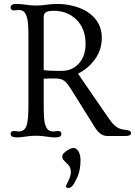

<svg xmlns="http://www.w3.org/2000/svg" viewBox="-20 -682 677 963"><path d="M64.9 7.3Q33.2 7.3 33.2 -10.7Q33.2 -24.9 50.8 -24.9L74.7 -22.5Q104 -22.5 114.3 -55.2Q122.6 -83 122.6 -154.8V-499.5Q122.6 -571.3 115.7 -593.5Q108.9 -615.7 99.4 -623.8Q89.8 -631.8 74.7 -631.8L50.8 -629.9Q33.2 -629.9 33.2 -644Q33.2 -662.1 60.1 -662.1Q86.9 -662.1 111.1 -658.2Q135.3 -654.3 161.6 -654.3Q188 -654.3 212.2 -658.2Q236.3 -662.1 274.2 -662.1Q312 -662.1 355.5 -649.9Q398.9 -637.7 428.7 -615.2Q490.7 -568.8 490.7 -492.2Q490.7 -407.2 420.9 -345.7Q398.4 -326.2 371.1 -312.5L529.8 -82Q556.6 -42.5 588.9 -34.2Q598.1 -31.7 612.3 -30.3Q637.2 -27.8 637.2 -13.9Q637.2 0 610.4 0H516.6Q482.9 0 455.6 -43.9L332.5 -240.7Q315.9 -266.6 300.8 -277.6Q285.6 -288.6 254.2 -288.6Q222.7 -288.6 199.2 -287.1V-154.8Q199.2 -81.1 205.8 -59.8Q212.4 -38.6 221.9 -30.5Q231.4 -22.5 247.1 -22.5L270.5 -24.9Q288.1 -24.9 288.1 -10.7Q288.1 7.3 256.8 7.3Q240.7 7.3 222.7 4.4Q164.1 -4.9 122.3 1.2Q80.6 7.3 64.9 7.3ZM199.2 -330.1Q231 -326.7 260.3 -326.7H291Q338.4 -326.7 371.1 -358.9Q409.2 -396.5 409.2 -461.4Q409.2 -539.6 361.8 -585Q317.4 -627.9 247.6 -627.9Q222.7 -627.9 210.9 -621.1Q199.2 -614.3 199.2 -597.7ZM292.5 102.1Q292.5 91.3 306.6 80.1Q333 60.1 347.9 60.1Q362.8 60.1 373.3 76.7Q383.8 93.3 383.8 122.1Q383.8 171.4 368.2 205.8Q352.5 240.2 343 250.5Q333.5 260.7 322.3 260.7Q311 260.7 311 252Q311 248.5 314.9 241.5Q318.8 234.4 323.2 224.6Q335.4 198.2 335.4 182.6Q335.4 157.7 322 144.3Q308.6 130.9 303.7 125.7Q298.8 120.6 295.9 117.2Q292.5 111.8 292.5 102.1Z"/></svg>

Font: Ovo
Style: Regular
Weight: 400
Designer: Nicole Fally
Foundry: Sorkin Type Co.
Version: Version 1.001